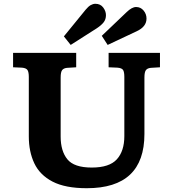

<svg xmlns="http://www.w3.org/2000/svg" viewBox="-20 -979 911 1013"><path d="M438 14Q324 14 257 -21Q190 -56 161 -117.5Q132 -179 132 -259V-573Q132 -599 125 -609.5Q118 -620 96 -622L49 -624V-700H382V-624L333 -621Q315 -619 307.5 -608.5Q300 -598 300 -570V-259Q300 -182 335.5 -138.5Q371 -95 464 -95Q557 -95 596.5 -138.5Q636 -182 636 -261V-573Q636 -599 629.5 -609.5Q623 -620 600 -622L553 -624V-700H824V-624L775 -621Q757 -619 749.5 -608.5Q742 -598 742 -570V-272Q742 14 438 14ZM353 -742 317 -787 432 -928Q446 -945 458.5 -952Q471 -959 483 -959Q510 -959 524.5 -939.5Q539 -920 539 -899Q539 -877 527 -861.5Q515 -846 491 -830ZM548 -742 517 -790 648 -915Q676 -942 698 -942Q722 -942 737.5 -923.5Q753 -905 753 -881Q753 -838 701 -814Z"/></svg>

Font: Literata 7pt
Style: Bold
Weight: 700
Designer: Latin by Veronika Burian and Jose Scaglione. Greek by Irene Vlachou. Cyrillic by Vera Evstafieva.
Foundry: TypeTogether
Version: Version 3.002